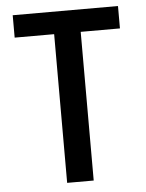

<svg xmlns="http://www.w3.org/2000/svg" viewBox="-52 -767 614 809"><g transform="rotate(-5 255.0 -362.0)"><path d="M477.5 -628.9Q477.5 -652.3 477.5 -723.6Q366.2 -723.6 32.2 -723.6Q32.2 -700.2 32.2 -628.9Q74.2 -628.9 199.2 -628.9Q199.2 -471.7 199.2 0Q227.5 0 311.5 0Q311.5 -157.2 311.5 -628.9Q353.5 -628.9 477.5 -628.9Z"/></g></svg>

Font: DaxlinePro-Medium
Style: Medium
Weight: 400
Designer: Hans Reichel
Version: Version 7.502; 2006